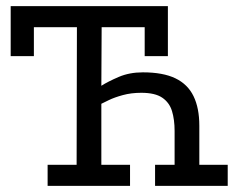

<svg xmlns="http://www.w3.org/2000/svg" viewBox="-20 -609 796 629"><path d="M312 -328Q334 -342 369 -357Q404 -372 448 -372Q514 -372 554.5 -352.5Q595 -333 614 -294Q633 -255 633 -197V-69H726V0H488V-69H552V-180Q552 -217 543.5 -245Q535 -273 511.5 -289Q488 -305 443 -305Q410 -305 382.5 -297.5Q355 -290 336.5 -281Q318 -272 312 -269V-69H406V0H136V-69H231L232 -520H91V-425H15V-589H530V-425H454V-520H313Z"/></svg>

Font: Podkova VF Beta
Style: Regular
Weight: 400
Designer: Ilya Yudin
Foundry: Cyreal (www.cyreal.org)
Version: Version 2.100